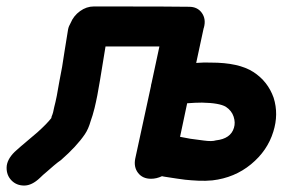

<svg xmlns="http://www.w3.org/2000/svg" viewBox="-85 -553 912 595"><path d="M573 6Q642 -2 693 -44Q744 -86 762 -145Q779 -199 763 -250Q745 -301 700 -330Q655 -359 569 -359Q549 -360 523 -358Q534 -410 546 -465L547 -468Q554 -494 540.5 -513Q527 -532 501 -532Q464 -533 206 -533Q183 -533 163 -518.5Q143 -504 134 -482Q128 -472 126 -462Q124 -451 115 -394Q108 -344 99 -301Q91 -251 83 -221Q80 -203 75 -192L74 -187Q60 -169 31 -143Q-39 -84 -40 -82Q-64 -58 -64.5 -34Q-65 -10 -49.5 6Q-34 22 -10 22Q14 22 39 -2Q48 -11 59 -20L82 -40Q95 -51 104 -57Q153 -100 178 -137Q189 -153 196 -178Q202 -194 208 -218Q217 -255 225 -305Q231 -342 242 -409H409Q399 -363 385 -297L383 -289V-287L334 -61Q329 -35 343 -17Q357 1 383 1Q400 1 417 -7Q420 -6 434 -4Q448 -2 463.5 0.5Q479 3 489 4Q508 6 530 7Q552 8 573 6ZM584 -118Q572 -114 546.5 -117.5Q521 -121 505 -123L473 -129L495 -233Q521 -235 541 -235Q595 -234 615 -222Q633 -210 639 -191.5Q645 -173 640 -157Q630 -123 584 -118Z"/></svg>

Font: Balsamiq Sans
Style: Bold Italic
Weight: 700
Italic angle: -12°
Designer: Michael Angeles
Foundry: Balsamiq SRL
Version: Version 1.020; ttfautohint (v1.8.4.7-5d5b);gftools[0.9.26]